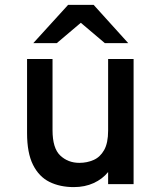

<svg xmlns="http://www.w3.org/2000/svg" viewBox="-20 -752 656 784"><path d="M281.5 12Q225 12 182 -9.2Q139 -30.5 114.8 -79Q90.5 -127.5 90.5 -208.5V-511H194.5V-220.5Q194.5 -146.5 226.2 -116.8Q258 -87 304 -87Q335.5 -87 362.2 -98.8Q389 -110.5 405.2 -139.2Q421.5 -168 421.5 -218.5V-511H525.5V0H421.5V-49.5Q398.5 -21 362.5 -4.5Q326.5 12 281.5 12ZM116 -576 258 -732H362.5L503.5 -576H408L310 -659L212 -576Z"/></svg>

Font: Overpass Mono Light SemiBold
Style: Regular
Weight: 600
Monospace: yes
Version: Version 4.000